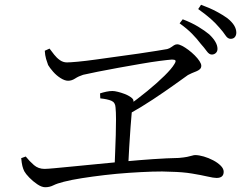

<svg xmlns="http://www.w3.org/2000/svg" viewBox="-20 -819 1040 806"><path d="M869 -590Q858 -590 848 -604Q838 -618 822 -636Q807 -656 786.5 -677Q766 -698 734 -721L747 -738Q784 -724 812 -707Q840 -690 858 -675Q893 -642 893 -614Q893 -603 886 -596.5Q879 -590 869 -590ZM515 -373Q557 -403 598 -436.5Q639 -470 670 -500.5Q701 -531 712 -550Q719 -561 716.5 -565Q714 -569 702 -569Q687 -568 652 -563.5Q617 -559 571 -551Q525 -543 477.5 -534.5Q430 -526 390.5 -518Q351 -510 329 -505Q310 -499 295.5 -489.5Q281 -480 266 -480Q252 -480 234.5 -491Q217 -502 203 -518Q189 -534 182 -546Q178 -556 173.5 -571.5Q169 -587 168 -606L188 -615Q197 -603 207.5 -589.5Q218 -576 231.5 -566.5Q245 -557 261 -557Q274 -557 306.5 -560Q339 -563 382 -569Q425 -575 472 -581.5Q519 -588 562 -594Q605 -600 637 -605.5Q669 -611 682 -613Q692 -616 698 -620.5Q704 -625 710.5 -629Q717 -633 724 -633Q732 -633 744.5 -626.5Q757 -620 771 -609.5Q785 -599 797.5 -586.5Q810 -574 817.5 -562.5Q825 -551 825 -543Q825 -534 819 -528.5Q813 -523 804 -519.5Q795 -516 785.5 -512Q776 -508 769 -504Q748 -489 709.5 -461.5Q671 -434 622 -401.5Q573 -369 519 -339ZM170 -33Q155 -33 136.5 -45.5Q118 -58 103 -73.5Q88 -89 82 -100Q77 -110 74 -122Q71 -134 69 -155L88 -162Q104 -142 122.5 -126Q141 -110 167 -110Q178 -110 210 -113Q242 -116 288.5 -120.5Q335 -125 391 -130.5Q447 -136 506 -141.5Q565 -147 623 -151Q681 -155 731 -156Q753 -158 765.5 -160.5Q778 -163 786 -165.5Q794 -168 799 -168Q815 -168 835.5 -162Q856 -156 875 -146Q894 -136 906.5 -123.5Q919 -111 919 -98Q919 -85 911.5 -78.5Q904 -72 889 -72Q877 -72 851 -78Q825 -84 786 -90.5Q747 -97 696 -98Q664 -100 618.5 -98.5Q573 -97 521.5 -93.5Q470 -90 419 -84Q368 -78 323.5 -71Q279 -64 248 -56Q220 -49 204 -41Q188 -33 170 -33ZM461 -118Q462 -147 463.5 -182Q465 -217 466 -252.5Q467 -288 467 -318.5Q467 -349 465 -368Q464 -389 447.5 -396Q431 -403 401 -406L400 -427Q412 -431 426 -434Q440 -437 452 -437Q461 -437 475 -433.5Q489 -430 503.5 -424.5Q518 -419 528.5 -411.5Q539 -404 540 -398Q541 -390 540 -383Q539 -376 536.5 -367.5Q534 -359 533 -346Q531 -324 528 -285Q525 -246 522.5 -202Q520 -158 518 -119ZM948 -656Q936 -656 926.5 -670.5Q917 -685 901 -703Q884 -723 864 -740.5Q844 -758 812 -781L824 -799Q862 -785 889 -770.5Q916 -756 934 -743Q954 -727 963 -712Q972 -697 972 -682Q972 -671 966 -663.5Q960 -656 948 -656Z"/></svg>

Font: Noto Serif SC
Style: Regular
Weight: 400
Designer: Ryoko NISHIZUKA 西塚涼子 (kana & ideographs); Frank Grießhammer (Latin, Greek & Cyrillic); Wenlong ZHANG 张文龙 (bopomofo); San
Foundry: Adobe
Version: Version 2.002-H1;hotconv 1.1.0;makeotfexe 2.6.0